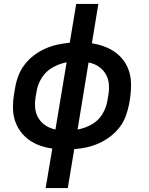

<svg xmlns="http://www.w3.org/2000/svg" viewBox="-20 -755 760 980"><path d="M213 205H326L359 6Q391 4 422.5 -3Q454 -10 484.5 -23.5Q515 -37 542 -57.5Q569 -78 590 -105Q611 -132 622 -162.5Q633 -193 639 -224L644 -254Q650 -295 648.5 -335Q647 -375 631.5 -410.5Q616 -446 588 -472Q560 -498 524 -513Q488 -528 449 -534L482 -735H369L336 -537Q304 -534 272.5 -527Q241 -520 210.5 -506.5Q180 -493 153 -472.5Q126 -452 105.5 -425Q85 -398 73.5 -367.5Q62 -337 57 -306L52 -276Q45 -236 46.5 -195.5Q48 -155 64 -119.5Q80 -84 107.5 -58Q135 -32 171 -17Q207 -2 247 3ZM263 -94Q235 -100 212.5 -114.5Q190 -129 176 -152.5Q162 -176 159.5 -204Q157 -232 162 -261L167 -290Q173 -326 194 -359Q215 -392 249 -411Q283 -430 320 -437ZM376 -94 432 -436Q460 -431 482.5 -416Q505 -401 519 -378Q533 -355 535.5 -326.5Q538 -298 533 -270L528 -240Q522 -204 501.5 -171Q481 -138 446.5 -119Q412 -100 376 -94Z"/></svg>

Font: Iosevka Sparkle SmBdObl
Style: Regular
Weight: 600
Italic angle: -9°
Designer: Belleve Invis
Foundry: Belleve Invis
Version: Version 4.5.0; ttfautohint (v1.8.3)